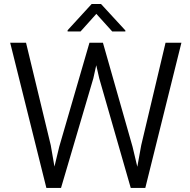

<svg xmlns="http://www.w3.org/2000/svg" viewBox="-20 -920 932 940"><path d="M270 -201.7 418 -710.9H483.9L628.9 -201.7L652.3 -103.5L671.4 -209L790.5 -710.9H868.2L691.4 0H620.1L465.8 -536.6L451.2 -600.6L437 -536.6L278.8 0H207L29.8 -710.9H107.4L228.5 -209L246.6 -104.5ZM474.6 -900.4 593.8 -771V-766.1H529.3L451.7 -852.1L374.5 -766.1H311V-772L428.7 -900.4Z"/></svg>

Font: Vazirmatn UI FD Light
Style: Regular
Weight: 300
Designer: Saber Rastikerdar
Foundry: Saber Rastikerdar
Version: Version 33.003